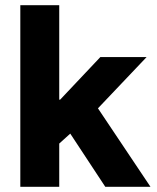

<svg xmlns="http://www.w3.org/2000/svg" viewBox="-20 -720 607 740"><path d="M58.3 0V-700H208.3V-335.8H211.7L366.7 -500H545L357.5 -302.5L560 0H385.8L250.8 -205L208.3 -166.7V0Z"/></svg>

Font: Funnel Sans Light ExtraBold
Style: Regular
Weight: 800
Version: Version 1.000